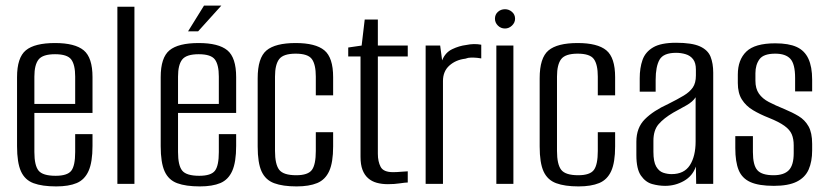

<svg xmlns="http://www.w3.org/2000/svg" viewBox="-20 -658 2963 687"><path d="M181 9Q131 9 100 -2.5Q69 -14 55 -45Q41 -76 41 -135V-382Q41 -452 72.5 -478Q104 -504 177 -504Q248 -504 279.5 -478Q311 -452 311 -382V-254H103V-114Q103 -66 118 -47.5Q133 -29 179 -29Q221 -29 235 -47Q249 -65 249 -114V-178H311V-136Q311 -78 297 -46.5Q283 -15 254.5 -3Q226 9 181 9ZM103 -286H249V-384Q249 -426 235 -445Q221 -464 177 -464Q133 -464 118 -445Q103 -426 103 -384Z M400 0V-634H461V0Z M695 9Q645 9 614 -2.5Q583 -14 569 -45Q555 -76 555 -135V-382Q555 -452 586.5 -478Q618 -504 691 -504Q762 -504 793.5 -478Q825 -452 825 -382V-254H617V-114Q617 -66 632 -47.5Q647 -29 693 -29Q735 -29 749 -47Q763 -65 763 -114V-178H825V-136Q825 -78 811 -46.5Q797 -15 768.5 -3Q740 9 695 9ZM617 -286H763V-384Q763 -426 749 -445Q735 -464 691 -464Q647 -464 632 -445Q617 -426 617 -384ZM653 -546 710 -638H772L689 -546Z M1041 9Q992 9 961 -2.5Q930 -14 916 -44.5Q902 -75 902 -134V-378Q902 -451 933.5 -477.5Q965 -504 1038 -504Q1109 -504 1140.5 -478Q1172 -452 1172 -382V-317H1110V-384Q1110 -427 1096 -446.5Q1082 -466 1038 -466Q994 -466 979 -446.5Q964 -427 964 -384V-118Q964 -70 979 -50.5Q994 -31 1040 -31Q1082 -31 1096 -50Q1110 -69 1110 -118V-185H1172V-134Q1172 -77 1158 -46Q1144 -15 1115 -3Q1086 9 1041 9Z M1368 1Q1346 1 1328 -4Q1310 -9 1297 -20.5Q1284 -32 1277 -50.5Q1270 -69 1270 -97V-456H1226V-488L1274 -495L1285 -588H1332V-495H1439V-456H1332V-108Q1332 -80 1342 -61Q1352 -42 1386 -42Q1400 -42 1416 -43.5Q1432 -45 1439 -45V-5Q1431 -5 1411 -2Q1391 1 1368 1Z M1503 0V-495H1555L1562 -442Q1573 -470 1598 -482Q1623 -494 1648 -497Q1676 -503 1702 -498V-449Q1698 -450 1688 -451Q1678 -452 1666.5 -452Q1655 -452 1645 -448Q1611 -444 1588 -423.5Q1565 -403 1565 -368V0Z M1756 0V-495H1817V0ZM1787 -556Q1772 -556 1761.5 -566.5Q1751 -577 1751 -591Q1751 -606 1761.5 -615.5Q1772 -625 1787 -625Q1801 -625 1812 -615.5Q1823 -606 1823 -591Q1823 -577 1812 -566.5Q1801 -556 1787 -556Z M2050 9Q2001 9 1970 -2.5Q1939 -14 1925 -44.5Q1911 -75 1911 -134V-378Q1911 -451 1942.5 -477.5Q1974 -504 2047 -504Q2118 -504 2149.5 -478Q2181 -452 2181 -382V-317H2119V-384Q2119 -427 2105 -446.5Q2091 -466 2047 -466Q2003 -466 1988 -446.5Q1973 -427 1973 -384V-118Q1973 -70 1988 -50.5Q2003 -31 2049 -31Q2091 -31 2105 -50Q2119 -69 2119 -118V-185H2181V-134Q2181 -77 2167 -46Q2153 -15 2124 -3Q2095 9 2050 9Z M2360 7Q2337 7 2313.5 0.5Q2290 -6 2273.5 -29.5Q2257 -53 2257 -103V-151Q2257 -201 2287.5 -231.5Q2318 -262 2371 -286Q2405 -303 2426.5 -316Q2448 -329 2459 -345Q2470 -361 2470 -388V-409Q2470 -433 2460 -446Q2450 -459 2433.5 -464Q2417 -469 2399 -469Q2354 -469 2340 -444.5Q2326 -420 2326 -372V-330H2269V-378Q2269 -415 2279 -443.5Q2289 -472 2317 -488.5Q2345 -505 2399 -505Q2456 -505 2484.5 -492Q2513 -479 2522.5 -455Q2532 -431 2532 -398V0H2471L2470 -62Q2458 -28 2427 -10.5Q2396 7 2360 7ZM2383 -35Q2428 -35 2448.5 -67Q2469 -99 2469 -152V-310Q2459 -294 2436 -281Q2413 -268 2389 -255Q2355 -235 2336.5 -213.5Q2318 -192 2318 -154V-115Q2318 -79 2328 -62Q2338 -45 2353 -40Q2368 -35 2383 -35Z M2749 7Q2695 7 2665 -6.5Q2635 -20 2623 -49.5Q2611 -79 2611 -128V-171H2674V-114Q2674 -67 2690 -49Q2706 -31 2748 -31Q2785 -31 2802.5 -49Q2820 -67 2820 -110V-138Q2820 -161 2813 -177.5Q2806 -194 2786.5 -208Q2767 -222 2732 -236Q2699 -249 2674 -264Q2649 -279 2634.5 -302Q2620 -325 2620 -361V-391Q2620 -444 2650.5 -473.5Q2681 -503 2754 -503Q2802 -503 2830.5 -490Q2859 -477 2872.5 -448Q2886 -419 2886 -373V-331H2825V-379Q2825 -429 2808 -447.5Q2791 -466 2754 -466Q2712 -466 2697.5 -446Q2683 -426 2683 -396V-369Q2683 -341 2695.5 -323Q2708 -305 2731 -293Q2754 -281 2786 -268Q2815 -256 2837.5 -242.5Q2860 -229 2873 -206Q2886 -183 2886 -143V-120Q2886 -80 2873.5 -51.5Q2861 -23 2831 -8Q2801 7 2749 7Z"/></svg>

Font: Alumni Sans
Style: Regular
Weight: 400
Designer: Robert E. Leuschke
Foundry: Robert E. Leuschke
Version: Version 1.018